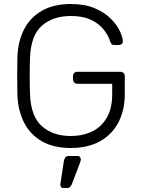

<svg xmlns="http://www.w3.org/2000/svg" viewBox="-20 -730 704 960"><path d="M334 10Q248 10 189.5 -23.5Q131 -57 100.5 -117Q70 -177 67 -255Q66 -300 66 -350Q66 -400 67 -445Q70 -524 100.5 -583.5Q131 -643 190 -676.5Q249 -710 334 -710Q403 -710 452 -689.5Q501 -669 532 -638.5Q563 -608 578 -577Q593 -546 594 -525Q595 -516 589 -510.5Q583 -505 573 -505H551Q542 -505 538 -509.5Q534 -514 530 -525Q520 -556 496.5 -584.5Q473 -613 433.5 -631.5Q394 -650 334 -650Q245 -650 189.5 -601.5Q134 -553 130 -440Q127 -350 130 -260Q134 -148 189.5 -99Q245 -50 334 -50Q393 -50 440 -72.5Q487 -95 514 -141.5Q541 -188 541 -260V-311H367Q357 -311 351 -317.5Q345 -324 345 -334V-348Q345 -359 351 -365Q357 -371 367 -371H581Q592 -371 598 -365Q604 -359 604 -348V-260Q604 -180 572.5 -119Q541 -58 480.5 -24Q420 10 334 10ZM296 210Q288 210 284.5 204Q281 198 282 189L299 77Q301 65 306.5 57.5Q312 50 324 50H369Q376 50 380 55Q384 60 384 66Q384 75 380 84L340 189Q336 199 330.5 204.5Q325 210 314 210Z"/></svg>

Font: Rubik Light Light
Style: Regular
Weight: 300
Version: Version 2.101